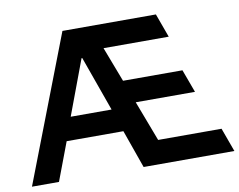

<svg xmlns="http://www.w3.org/2000/svg" viewBox="-75 -775 1091 875"><g transform="rotate(-10 471.0 -337.5)"><path d="M5 0 265 -675H697.5L737.5 -565H435.8L497.5 -403.3H772.5L811.7 -296.7H537.5L608.3 -110H901.7L941.7 0H521.7L459.2 -176.7H196.7L130 0ZM234.2 -283.3H423.3L332.5 -537.5H329.2Z"/></g></svg>

Font: Funnel Sans SemiBold
Style: Regular
Weight: 600
Designer: NORD ID, Kristian Moeller
Foundry: Dicotype
Version: Version 1.000